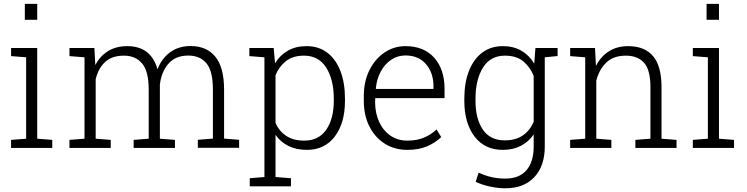

<svg xmlns="http://www.w3.org/2000/svg" viewBox="-20 -782 3951 1015"><path d="M38.6 0V-42.5L118.2 -48.8V-479L38.6 -485.4V-528.3H176.8V-48.8L256.3 -42.5V0ZM111.3 -677.2V-761.7H176.8V-677.2Z M347.2 0V-42.5L426.8 -48.8V-479L347.2 -485.4V-528.3H479L483.9 -438Q508.3 -485.4 551 -511.7Q593.8 -538.1 652.8 -538.1Q777.8 -538.1 812.5 -416Q835 -473.1 879.6 -505.9Q924.3 -538.6 987.8 -538.6Q1072.3 -538.6 1118.4 -482.2Q1164.6 -425.8 1164.6 -308.1V-49.3L1244.1 -43V-0.5H1025.9V-43L1105.5 -49.3V-309.1Q1105.5 -407.2 1071 -447.8Q1036.6 -488.3 975.6 -488.3Q907.2 -488.3 869.9 -444.6Q832.5 -400.9 825.2 -334V-48.8L904.8 -42.5V0H686.5V-42.5L766.1 -48.8V-309.1Q766.1 -405.3 731.2 -446.5Q696.3 -487.8 635.3 -487.8Q570.8 -487.8 534.9 -453.6Q499 -419.4 485.8 -362.8V-48.8L565.4 -42.5V0Z M1300.3 203.1V160.2L1377.9 153.8V-479L1298.3 -485.4V-528.3H1426.8L1434.1 -447.8Q1460.4 -490.7 1502.2 -514.4Q1543.9 -538.1 1600.6 -538.1Q1664.6 -538.1 1710 -503.7Q1755.4 -469.2 1779.5 -406.7Q1803.7 -344.2 1803.7 -259.8V-249.5Q1803.7 -131.3 1750 -60.5Q1696.3 10.3 1602.1 10.3Q1545.9 10.3 1504.2 -10.7Q1462.4 -31.7 1436.5 -69.3V153.8L1518.1 160.2V203.1ZM1588.4 -38.6Q1665 -38.6 1704.8 -96.4Q1744.6 -154.3 1744.6 -249.5V-259.8Q1744.6 -360.8 1704.6 -424.3Q1664.6 -487.8 1587.4 -487.8Q1527.3 -487.8 1491 -458.5Q1454.6 -429.2 1436.5 -384.3V-132.3Q1455.1 -88.9 1493.2 -63.7Q1531.2 -38.6 1588.4 -38.6Z M2133.3 10.3Q2065.4 10.3 2013.7 -22.7Q1961.9 -55.7 1932.6 -114Q1903.3 -172.4 1903.3 -248.5V-275.4Q1903.3 -351.1 1932.6 -410.4Q1961.9 -469.7 2012 -503.9Q2062 -538.1 2123.5 -538.1Q2220.7 -538.1 2275.4 -476.8Q2330.1 -415.5 2330.1 -313V-263.2H1963.9L1962.9 -241.7Q1963.4 -183.1 1984.6 -137.2Q2005.9 -91.3 2044.2 -64.9Q2082.5 -38.6 2133.3 -38.6Q2183.1 -38.6 2220.9 -54.2Q2258.8 -69.8 2287.6 -97.7L2312.5 -57.6Q2282.2 -27.8 2238.3 -8.8Q2194.3 10.3 2133.3 10.3ZM1967.8 -312H2271.5V-326.7Q2271.5 -396.5 2232.2 -442.6Q2192.9 -488.8 2123.5 -488.8Q2081.5 -488.8 2047.9 -466.1Q2014.2 -443.4 1992.9 -404.1Q1971.7 -364.7 1966.8 -314.9Z M2651.4 213.4Q2612.8 213.4 2569.8 204.1Q2526.9 194.8 2494.6 179.2L2510.3 130.4Q2541.5 145.5 2576.4 153.8Q2611.3 162.1 2650.4 162.1Q2725.6 162.1 2763.4 117.4Q2801.3 72.8 2801.3 -6.8V-71.3Q2774.9 -32.7 2733.6 -11.2Q2692.4 10.3 2637.7 10.3Q2542.5 10.3 2488.5 -60.5Q2434.6 -131.3 2434.6 -249.5V-259.8Q2434.6 -344.2 2459 -406.7Q2483.4 -469.2 2529.1 -503.7Q2574.7 -538.1 2638.7 -538.1Q2695.3 -538.1 2737.1 -513.4Q2778.8 -488.8 2804.2 -445.3L2810.5 -528.3H2927.7V-485.8L2859.9 -479V-6.8Q2859.9 95.2 2804.7 154.3Q2749.5 213.4 2651.4 213.4ZM2648.4 -40Q2706.5 -40 2744.4 -66.4Q2782.2 -92.8 2801.3 -138.7V-380.4Q2782.7 -427.2 2746.6 -457.5Q2710.4 -487.8 2649.4 -487.8Q2572.3 -487.8 2533 -424.3Q2493.7 -360.8 2493.7 -259.8V-249.5Q2493.7 -153.8 2532.5 -96.9Q2571.3 -40 2648.4 -40Z M2994.1 0V-42.5L3073.7 -48.8V-479L2994.1 -485.4V-528.3H3125.5L3130.4 -433.6Q3155.8 -483.4 3198.7 -510.7Q3241.7 -538.1 3301.3 -538.1Q3387.2 -538.1 3432.1 -485.6Q3477.1 -433.1 3477.1 -321.3V-48.8L3556.6 -42.5V0H3338.9V-42.5L3418.5 -48.8V-320.8Q3418.5 -412.6 3384.8 -450.2Q3351.1 -487.8 3288.6 -487.8Q3223.1 -487.8 3185.1 -451.2Q3147 -414.6 3132.3 -355.5V-48.8L3211.9 -42.5V0Z M3642.6 0V-42.5L3722.2 -48.8V-479L3642.6 -485.4V-528.3H3780.8V-48.8L3860.4 -42.5V0ZM3715.3 -677.2V-761.7H3780.8V-677.2Z"/></svg>

Font: Roboto Slab Light
Style: Regular
Weight: 300
Designer: Google
Version: Version 2.000; ttfautohint (v1.8.1.43-b0c9)